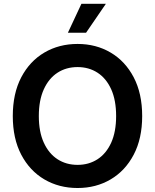

<svg xmlns="http://www.w3.org/2000/svg" viewBox="-20 -966 805 997"><path d="M382.8 10.3Q286.6 10.3 210.4 -34.4Q134.3 -79.1 90.3 -162.8Q46.4 -246.6 46.4 -363.3Q46.4 -480.5 90.3 -564.5Q134.3 -648.4 210.4 -693.1Q286.6 -737.8 382.8 -737.8Q478.5 -737.8 554.4 -693.1Q630.4 -648.4 674.3 -564.5Q718.3 -480.5 718.3 -363.3Q718.3 -246.6 674.3 -162.8Q630.4 -79.1 554.4 -34.4Q478.5 10.3 382.8 10.3ZM382.8 -109.9Q441.4 -109.9 486.6 -139.2Q531.7 -168.5 557.4 -225.1Q583 -281.7 583 -363.3Q583 -445.8 557.4 -502.4Q531.7 -559.1 486.6 -588.4Q441.4 -617.7 382.8 -617.7Q323.7 -617.7 278.6 -588.4Q233.4 -559.1 207.5 -502.2Q181.6 -445.3 181.6 -363.3Q181.6 -281.7 207.5 -225.1Q233.4 -168.5 278.6 -139.2Q323.7 -109.9 382.8 -109.9ZM332.5 -795.9 402.8 -946.3H529.8L426.8 -795.9Z"/></svg>

Font: V-Inter
Style: SemiBold-600
Weight: 600
Designer: Rasmus Andersson
Foundry: rsms
Version: Version 4.000;git-4146feb